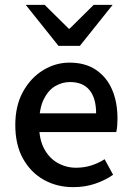

<svg xmlns="http://www.w3.org/2000/svg" viewBox="-20 -759 541 791"><path d="M282 12Q214 12 160 -18.5Q106 -49 74.5 -106Q43 -163 43 -244Q43 -324 75 -381.5Q107 -439 158 -470Q209 -501 266 -501Q331 -501 375 -471.5Q419 -442 441.5 -390.5Q464 -339 464 -270Q464 -256 463 -242Q462 -228 459 -215H115V-292H376Q376 -354 349 -387.5Q322 -421 268 -421Q237 -421 208 -404.5Q179 -388 160 -349.5Q141 -311 141 -245Q141 -185 162 -146Q183 -107 218 -87.5Q253 -68 293 -68Q327 -68 356.5 -77.5Q386 -87 411 -103L446 -39Q413 -16 371.5 -2Q330 12 282 12ZM221 -570 86 -739H164L263 -641H267L366 -739H444L309 -570Z"/></svg>

Font: Source Sans 3 Medium
Style: Regular
Weight: 500
Designer: Paul D. Hunt
Foundry: Adobe
Version: Version 3.052;hotconv 1.1.0;makeotfexe 2.6.0